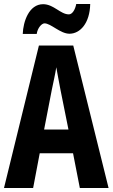

<svg xmlns="http://www.w3.org/2000/svg" viewBox="-20 -942 564 962"><path d="M94 -772H164C168 -802 189 -825 203 -825C235 -825 282 -773 328 -773C381 -773 430 -825 432 -922H362C357 -895 343 -870 325 -870C283 -870 249 -921 196 -921C125 -921 96 -833 94 -772ZM380 0H524L347 -714H175L0 0H146L179 -174H346ZM283 -492 323 -293H201L240 -494C246 -524 258 -576 262 -605C269 -569 273 -542 283 -492Z"/></svg>

Font: Noto Sans Gurmukhi ExtraCondensed
Style: Bold
Weight: 700
Width: 2
Designer: Jelle Bosma - Monotype Design Team
Foundry: Monotype Imaging Inc.
Version: Version 2.004